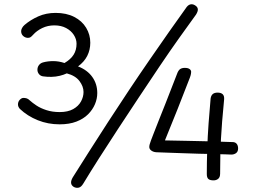

<svg xmlns="http://www.w3.org/2000/svg" viewBox="-20 -847 1203 908"><path d="M858 -807Q868 -823 879.5 -826Q891 -829 902 -822Q914 -815 915.5 -804.5Q917 -794 907 -778Q872 -730 827.5 -667.5Q783 -605 734.5 -533Q686 -461 636 -385.5Q586 -310 538 -237Q490 -164 448 -98Q406 -32 374 21Q364 38 352 40.5Q340 43 329 37Q306 23 324 -8Q358 -62 400.5 -129Q443 -196 491 -270Q539 -344 589 -419Q639 -494 688 -565Q737 -636 780.5 -698Q824 -760 858 -807ZM262 -259Q207 -259 158.5 -278.5Q110 -298 74 -332Q65 -342 65 -353Q65 -366 73.5 -375Q82 -384 91 -384Q98 -384 105.5 -382Q113 -380 121 -372Q133 -361 152.5 -348Q172 -335 200 -326Q228 -317 262 -317Q301 -317 326 -331Q351 -345 363 -367Q375 -389 375 -412Q375 -438 356 -463.5Q337 -489 296 -500Q281 -493 262.5 -488.5Q244 -484 223.5 -483.5Q203 -483 183 -486Q171 -488 164 -497Q157 -506 157 -517Q157 -530 164.5 -539.5Q172 -549 184 -552Q206 -558 232 -558Q258 -558 285 -549Q314 -566 328 -588Q342 -610 342 -640Q342 -662 329 -682Q316 -702 292.5 -714.5Q269 -727 237 -727Q206 -727 180 -714.5Q154 -702 137 -683Q129 -674 124 -671Q119 -668 112 -668Q100 -668 90 -676.5Q80 -685 80 -700Q80 -706 84 -714Q88 -722 96 -729Q124 -753 161 -769.5Q198 -786 243 -786Q294 -786 331 -767Q368 -748 387.5 -715.5Q407 -683 407 -645Q407 -611 392.5 -582.5Q378 -554 349 -533Q393 -516 416.5 -483Q440 -450 440 -407Q440 -380 429 -354Q418 -328 396.5 -306.5Q375 -285 341.5 -272Q308 -259 262 -259ZM817 -497Q823 -514 831.5 -520Q840 -526 854 -526Q869 -526 876.5 -520.5Q884 -515 884 -507Q884 -504 883 -497.5Q882 -491 878 -480Q849 -405 820 -331.5Q791 -258 760 -183Q805 -182 861.5 -181Q918 -180 976.5 -178.5Q1035 -177 1083 -175Q1094 -174 1100 -166Q1106 -158 1106 -145Q1106 -130 1096.5 -123Q1087 -116 1074 -116Q1069 -116 1047 -117Q1025 -118 992 -118.5Q959 -119 920.5 -120Q882 -121 843.5 -122.5Q805 -124 772.5 -125Q740 -126 719 -127Q705 -128 695.5 -135Q686 -142 686 -152Q686 -158 688 -165Q690 -172 694 -183Q696 -188 705.5 -213Q715 -238 730 -275.5Q745 -313 761.5 -354.5Q778 -396 792.5 -434Q807 -472 817 -497ZM976 -381Q978 -395 986 -402Q994 -409 1009 -409Q1025 -409 1033 -401.5Q1041 -394 1040 -378Q1034 -317 1030.5 -272.5Q1027 -228 1025 -191Q1023 -154 1022 -115Q1021 -76 1021 -26Q1021 -9 1012 -1.5Q1003 6 990 6Q973 6 965.5 -0.5Q958 -7 958 -24Q958 -79 960 -141Q962 -203 966.5 -264.5Q971 -326 976 -381Z"/></svg>

Font: Playpen Sans Light
Style: Regular
Weight: 300
Designer: Laura Meseguer, Veronika Burian, José Scaglione
Foundry: TypeTogether
Version: Version 1.001